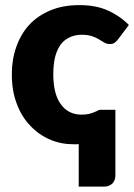

<svg xmlns="http://www.w3.org/2000/svg" viewBox="-20 -546 515 737"><path d="M282.2 170.4V7.3Q279.3 7.8 272.9 7.8H263.7Q213.9 7.8 172.9 -9.8Q129.4 -28.3 97.2 -62.5Q63.5 -96.7 44.9 -146.5Q25.4 -196.3 25.4 -260.7Q25.4 -317.9 42.5 -365.7Q59.6 -415 91.8 -450.2Q124 -485.4 172.9 -505.9Q221.2 -526.4 284.7 -526.4Q346.7 -526.4 391.6 -506.8Q439.5 -485.8 474.6 -450.2L433.6 -395.5Q426.8 -387.2 419.9 -381.8Q413.6 -377 401.4 -377Q390.1 -377 380.9 -382.3Q377 -384.3 369.1 -389.2Q361.3 -394 359.9 -395Q346.7 -402.8 333 -407.2Q315.9 -412.6 294.4 -412.6Q267.1 -412.6 245.6 -401.9Q223.6 -391.1 210.9 -372.1Q197.3 -351.6 190.9 -324.7Q184.6 -297.4 184.6 -260.7Q184.6 -185.1 213.4 -146Q242.2 -106 292.5 -106Q310.5 -106 322.3 -108.9Q333.5 -111.8 342.3 -115.7Q350.6 -118.7 355.5 -121.6Q359.9 -124.5 363.8 -124.5H422.9V126.5Q422.9 147 411.1 158.7Q398.4 170.4 379.4 170.4Z"/></svg>

Font: Lato-ExtraBold
Style: Regular
Weight: 500
Designer: Lukasz Dziedzic with Adam Twardoch and Botio Nikoltchev
Foundry: tyPoland Lukasz Dziedzic
Version: ""